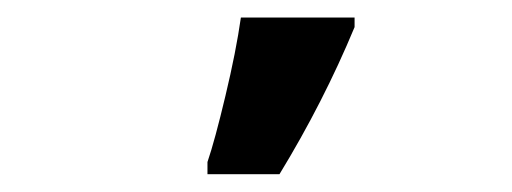

<svg xmlns="http://www.w3.org/2000/svg" viewBox="-20 -759 576 216"><path d="M213.4 -576.7Q221.7 -601.1 233.6 -651.1Q245.6 -701.2 251 -739.3H378.9V-728.5Q343.8 -644 294.4 -563H213.4Z"/></svg>

Font: Bpm'online Open Sans
Style: Bold
Weight: 700
Foundry: Ascender Corporation
Version: Version 1.10